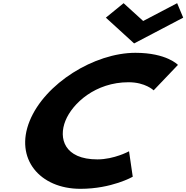

<svg xmlns="http://www.w3.org/2000/svg" viewBox="-20 -1172 1172 1207"><path d="M757 -1152 645.5 -1061 823.1 -899 1131.7 -1061 1093.6 -1152 880.1 -1040ZM592.4 -170C698 -170 791.2 -221 791.2 -221L814.5 -61C814.5 -61 682.6 15 485.7 15C229.4 15 70.8 -175 166.2 -411C261.9 -648 573.8 -840 831.2 -840C1028.1 -840 1098.6 -764 1098.6 -764L945.9 -604C945.9 -604 893.9 -655 788.3 -655C580.4 -655 435.8 -523 391.4 -413C346.5 -302 384.5 -170 592.4 -170Z"/></svg>

Font: Hussar
Style: BdWideOblFour
Weight: 700
Foundry: Cannot Into Space Fonts
Version: Version 2.00